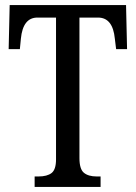

<svg xmlns="http://www.w3.org/2000/svg" viewBox="-20 -734 534 754"><path d="M116 -41H131Q165 -41 182.5 -54.5Q200 -68 200 -108V-665H127Q70 -665 62 -582L58 -541H14L18 -714H475L479 -541H436L431 -582Q423 -665 365 -665H292V-113Q292 -70 309.5 -55.5Q327 -41 360 -41H375V0H116Z"/></svg>

Font: Noto Serif Cond
Style: Regular
Weight: 400
Width: 3
Designer: Monotype Design Team
Foundry: Monotype Imaging Inc.
Version: Version 1.001